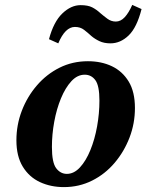

<svg xmlns="http://www.w3.org/2000/svg" viewBox="-20 -749 598 784"><path d="M241 15Q187 15 143 -5.5Q99 -26 73 -68.5Q47 -111 47 -176Q47 -239 69 -296.5Q91 -354 130.5 -400Q170 -446 223 -472.5Q276 -499 339 -499Q394 -499 437 -478.5Q480 -458 505.5 -416Q531 -374 531 -308Q531 -245 509 -187.5Q487 -130 448 -84Q409 -38 356 -11.5Q303 15 241 15ZM253 -39Q282 -39 306.5 -65.5Q331 -92 349 -136Q367 -180 376.5 -233Q386 -286 386 -338Q386 -399 369.5 -421.5Q353 -444 326 -444Q296 -444 271.5 -417.5Q247 -391 229 -347.5Q211 -304 201.5 -252Q192 -200 192 -149Q192 -85 209.5 -62Q227 -39 253 -39ZM180 -589Q199 -660 234.5 -694Q270 -728 309 -728Q339 -728 356.5 -719Q374 -710 389 -696Q403 -684 418.5 -672.5Q434 -661 453 -661Q473 -661 489.5 -679Q506 -697 520 -729L558 -712Q539 -637 505.5 -604.5Q472 -572 431 -572Q405 -572 386 -581Q367 -590 353 -602Q339 -615 323.5 -627Q308 -639 286 -639Q246 -639 218 -572Z"/></svg>

Font: Source Serif Pro
Style: Bold Italic
Weight: 700
Italic angle: -12°
Designer: Frank Grießhammer
Foundry: Adobe Systems Incorporated
Version: Version 3.001;hotconv 1.0.111;makeotfexe 2.5.65597